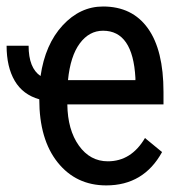

<svg xmlns="http://www.w3.org/2000/svg" viewBox="-28 -558 566 588"><path d="M297.4 9.8Q205.1 9.8 148.7 -60.5Q92.3 -130.9 92.3 -253.9Q42 -268.1 17.1 -310.5Q-7.8 -353 -7.8 -418H59.6Q59.6 -349.6 96.2 -325.2Q110.4 -422.4 163.8 -480.2Q217.3 -538.1 287.6 -538.1Q377 -538.1 424.8 -471.4Q472.7 -404.8 472.7 -276.4V-238.3H178.2Q179.2 -160.2 213.6 -112.1Q248 -64 302.2 -64Q374 -64 416 -135.3L468.3 -92.3Q412.1 9.8 297.4 9.8ZM287.6 -463.9Q245.1 -463.9 216.3 -425Q187.5 -386.2 180.2 -312.5H386.7V-319.3Q378.9 -463.9 287.6 -463.9Z"/></svg>

Font: Roboto Condensed
Style: Regular
Weight: 400
Designer: Google
Version: Version 2.001047; 2015